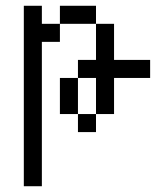

<svg xmlns="http://www.w3.org/2000/svg" viewBox="-20 -520 540 665"><path d="M125 -437.5H187.5V-375H125V125H62.5V-500H125ZM187.5 -250H250V-125H187.5ZM187.5 -500H312.5V-437.5H187.5ZM250 -125H312.5V-62.5H250ZM250 -312.5H312.5V-437.5H375V-312.5H500V-250H375V-125H312.5V-250H250Z"/></svg>

Font: 寒蝉点阵体 16px
Style: Regular
Weight: 400
Designer: Designed by Warren2060
Foundry: ChillType
Version: Version 1.000